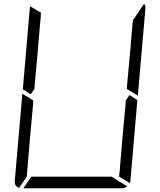

<svg xmlns="http://www.w3.org/2000/svg" viewBox="-20 -1006 856 1026"><path d="M672 -498 714 -471 677 -41Q677 -34 674 -28L617 -62V-70L618 -82L619 -83L623 -134L634 -265L651 -450L652 -469ZM144 -502 102 -529 139 -959Q139 -966 142 -972L199 -938L198 -928V-918L193 -866L182 -735L165 -548L164 -531ZM82 -2Q56 -12 59 -41L99 -500V-505L133 -485L150 -474L158 -469L157 -452L140 -265L129 -134L125 -83L124 -82V-72L123 -62ZM576 -62 660 -10Q647 0 632 0H364H105L147 -62H153H339H401ZM757 -959 717 -500V-495L683 -515L666 -526L658 -531L659 -550L676 -735L687 -866L690 -897L750 -986Q759 -974 757 -959Z"/></svg>

Font: DSEG14 Modern
Style: Light Italic
Weight: 300
Italic angle: -5°
Designer: Keshikan(Twitter:@keshinomi_88pro)
Version: Version 0.46